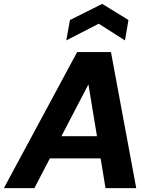

<svg xmlns="http://www.w3.org/2000/svg" viewBox="-44 -968 785 988"><path d="M-24 0 353 -700H527L657 0H499L411 -534L133 0ZM107 -153 166 -267H543L561 -153ZM297 -760 316 -865 482 -948 617 -865 599 -760 464 -846Z"/></svg>

Font: DM Sans 20pt Black
Style: Italic
Weight: 900
Italic angle: -10°
Version: Version 4.004;gftools[0.9.30]